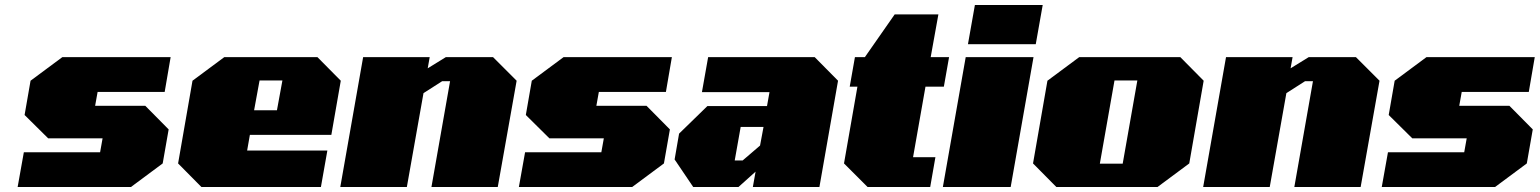

<svg xmlns="http://www.w3.org/2000/svg" viewBox="-20 -753 6199 773"><path d="M51 0 76 -140H383L393 -196H174L79 -290L103 -428L231 -523H667L643 -383H373L363 -327H565L659 -232L635 -95L507 0Z M791 0 697 -95 755 -428 883 -523H1258L1352 -428L1314 -210H986L975 -147H1298L1272 0ZM1003 -309H1095L1117 -429H1025Z M1350 0 1442 -523H1710L1702 -478L1775 -523H1965L2060 -428L1984 0H1717L1792 -426H1760L1685 -378L1618 0Z M2069 0 2094 -140H2401L2411 -196H2192L2097 -290L2121 -428L2249 -523H2685L2661 -383H2391L2381 -327H2583L2677 -232L2653 -95L2525 0Z M2771 0 2696 -111 2714 -215 2828 -326H3068L3078 -382H2806L2831 -523H3260L3354 -428L3279 0H3011L3022 -62L2953 0ZM2938 -107H2970L3040 -167L3054 -242H2962Z M3473 0 3378 -95 3432 -404H3401L3422 -523H3462L3582 -695H3758L3727 -523H3801L3780 -404H3706L3656 -120H3746L3725 0Z M3877 -575 3905 -733H4178L4150 -575ZM3776 0 3868 -523H4141L4049 0Z M4233 0 4139 -95 4197 -428 4325 -523H4732L4826 -428L4768 -95L4640 0ZM4408 -94H4500L4559 -429H4467Z M4824 0 4916 -523H5184L5176 -478L5249 -523H5439L5534 -428L5458 0H5191L5266 -426H5234L5159 -378L5092 0Z M5543 0 5568 -140H5875L5885 -196H5666L5571 -290L5595 -428L5723 -523H6159L6135 -383H5865L5855 -327H6057L6151 -232L6127 -95L5999 0Z"/></svg>

Font: Tomorrow ExtraBold
Style: Italic
Weight: 800
Italic angle: -10°
Designer: Tony de Marco, Monica Rizzolli
Foundry: Just in Type
Version: Version 2.002